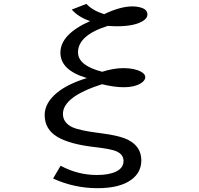

<svg xmlns="http://www.w3.org/2000/svg" viewBox="-20 -862 1040 1001"><path d="M295.9 2Q385.7 50.3 484.9 50.3Q549.3 50.3 585.4 32.2Q624 13.7 624 -22.9Q624 -58.6 583 -74.7Q552.7 -86.4 469.7 -95.7Q343.8 -110.4 279.8 -147.9Q212.9 -187.5 212.9 -262.2Q212.9 -326.2 278.8 -379.9Q333.5 -424.3 433.1 -455.1Q294.9 -495.6 294.9 -587.4Q294.9 -683.1 449.7 -752Q390.1 -772 354 -812L430.7 -841.8Q460.4 -808.1 522.9 -788.1Q607.4 -828.6 669.9 -828.6Q695.3 -828.6 716.8 -821.8Q748.5 -812 748.5 -786.6Q748.5 -766.1 723.1 -751.5Q679.2 -725.1 589.8 -725.1Q569.8 -725.1 542 -727.1Q386.7 -678.2 386.7 -588.9Q386.7 -520.5 512.7 -487.8Q572.8 -506.8 623 -506.8Q681.2 -506.8 715.8 -487.8Q737.3 -476.1 737.3 -459.5Q737.3 -441.4 711.9 -426.3Q679.7 -407.2 625 -407.2Q576.2 -407.2 511.7 -422.9Q308.1 -357.9 308.1 -268.1Q308.1 -222.7 356.4 -199.2Q394.5 -181.2 501.5 -168Q605 -155.3 649.9 -131.8Q716.8 -96.7 716.8 -25.9Q716.8 36.6 665 74.7Q605 119.1 488.3 119.1Q367.2 119.1 256.8 68.8Z"/></svg>

Font: BIZ UDPGothic
Style: Regular
Weight: 400
Designer: TypeBank Co., Ltd.
Foundry: Morisawa Inc.
Version: Version 1.051